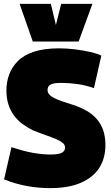

<svg xmlns="http://www.w3.org/2000/svg" viewBox="-20 -959 571 989"><path d="M502 -673 464 -505Q444 -512 422.5 -517.5Q401 -523 379.5 -526Q358 -529 336.5 -530.5Q315 -532 296 -532Q258 -532 241.5 -524Q225 -516 225 -496Q225 -482 234 -472Q243 -462 260 -453.5Q277 -445 302 -436.5Q327 -428 359 -418Q395 -406 425 -389Q455 -372 477 -347.5Q499 -323 511 -289.5Q523 -256 523 -211Q523 -145 492 -95.5Q461 -46 397.5 -18Q334 10 238 10Q210 10 180 7.5Q150 5 120 -0.5Q90 -6 60.5 -14.5Q31 -23 1 -35L39 -201Q67 -192 93.5 -184.5Q120 -177 145 -172.5Q170 -168 194 -165.5Q218 -163 240 -163Q268 -163 284 -167Q300 -171 307.5 -179Q315 -187 315 -199Q315 -213 303 -223Q291 -233 269 -242.5Q247 -252 216.5 -262.5Q186 -273 149 -288Q121 -302 96.5 -320Q72 -338 53 -363Q34 -388 23.5 -420.5Q13 -453 13 -494Q13 -536 27 -574.5Q41 -613 71.5 -644Q102 -675 154.5 -692.5Q207 -710 284 -710Q327 -710 369 -704.5Q411 -699 446 -691Q481 -683 502 -673ZM456 -939 385 -745H149L81 -939H242L268 -830L295 -939Z"/></svg>

Font: Georama SemiCondensed Black
Style: Regular
Weight: 900
Width: 4
Designer: Jean-Baptiste Levee
Foundry: Production Type
Version: Version 1.001